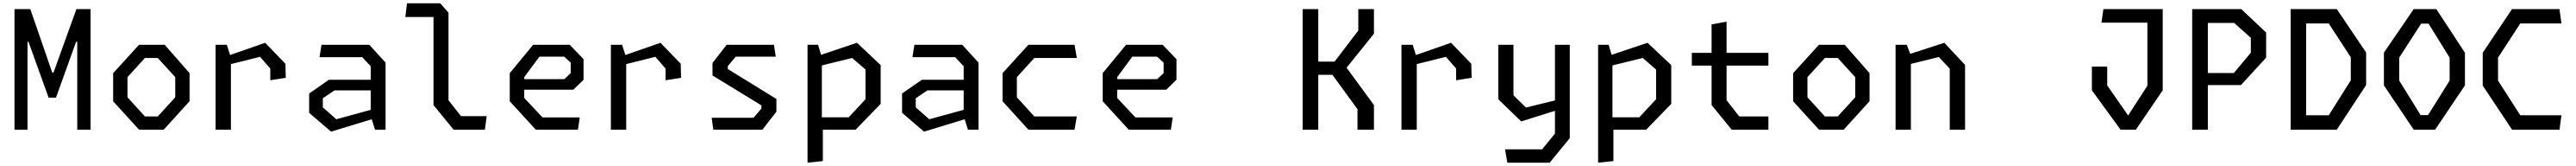

<svg xmlns="http://www.w3.org/2000/svg" viewBox="-20 -785 15640 1005"><path d="M68 0V-730H164L297 -346H305L444 -730H530V0H449V-532H442L320 -194H275L153 -532H147V0Z M824 0 667 -172V-342L824 -514H980L1131 -342V-172L974 0ZM754 -196 860 -80H938L1044 -196V-318L938 -434H860L754 -318Z M1621 -299V-370L1559 -441L1382 -397V0H1289V-514H1357L1377 -452L1590 -526L1713 -399L1715 -314Z M2257 0 2237 -63 1990 12 1857 -102V-219L1977 -302H2231V-384L2179 -439H1920L1932 -514H2222L2321 -406V0ZM1940 -135 2022 -63 2231 -120V-238H2011L1940 -190Z M2734 0 2612 -149V-682H2441L2451 -765H2653L2703 -708V-178L2779 -82H2935L2924 0Z M3233 0 3075 -172V-342L3217 -514H3439L3523 -427V-302L3461 -242H3163V-192L3274 -74H3500L3489 0ZM3163 -306H3406L3445 -342V-406L3405 -442H3255L3163 -318Z M4021 -299V-370L3959 -441L3782 -397V0H3689V-514H3757L3777 -452L3990 -526L4113 -399L4115 -314Z M4311 0 4301 -72H4555L4603 -128V-147L4306 -328V-404L4392 -514H4679L4690 -442H4447L4399 -385V-367L4694 -186V-109L4609 0Z M4883 200V-514H4947L4965 -453L5183 -526L5327 -391V-156L5175 0H4976V190ZM4970 -75H5133L5235 -184V-364L5154 -434L4970 -389Z M5857 0 5837 -63 5590 12 5457 -102V-219L5577 -302H5831V-384L5779 -439H5520L5532 -514H5822L5921 -406V0ZM5540 -135 5622 -63 5831 -120V-238H5611L5540 -190Z M6224 0 6067 -172V-342L6224 -514H6504L6518 -434H6260L6154 -318V-196L6260 -80H6518L6504 0Z M6833 0 6675 -172V-342L6817 -514H7039L7123 -427V-302L7061 -242H6763V-192L6874 -74H7100L7089 0ZM6763 -306H7006L7045 -342V-406L7005 -442H6855L6763 -318Z M8222 0V-124L8070 -332H7984V0H7889V-730H7984V-412H8083L8227 -600V-730H8322V-581L8156 -375L8322 -149V0Z M8821 -299V-370L8759 -441L8582 -397V0H8489V-514H8557L8577 -452L8790 -526L8913 -399L8915 -314Z M9132 200 9118 119H9343L9421 24V-114L9216 -50L9077 -184V-514H9169V-208L9245 -134L9421 -177V-514H9511V51L9389 200Z M9683 200V-514H9747L9765 -453L9983 -526L10127 -391V-156L9975 0H9776V190ZM9770 -75H9933L10035 -184V-364L9954 -434L9770 -389Z M10494 0 10372 -149V-388H10252V-465H10372V-637L10463 -654V-465H10717V-388H10463V-178L10540 -80H10717V0Z M11024 0 10867 -172V-342L11024 -514H11180L11331 -342V-172L11174 0ZM10954 -196 11060 -80H11138L11244 -196V-318L11138 -434H11060L10954 -318Z M11818 0V-369L11752 -440L11582 -398V0H11489V-514H11557L11578 -459L11785 -526L11911 -392V0Z M12855 0 12681 -238V-382H12774V-268L12901 -86L13018 -266V-648H12739L12751 -730H13111V-238L12948 0Z M13290 0V-730H13588L13739 -588V-436L13586 -270H13385V0ZM13385 -343H13543L13646 -466V-556L13545 -646H13385Z M13888 0V-730H14168L14346 -467V-270L14168 0ZM13982 -87H14119L14253 -299V-438L14119 -643H13982Z M14635 0 14454 -268V-466L14635 -730H14772L14946 -466V-268L14765 0ZM14547 -297 14677 -88H14722L14853 -297V-436L14725 -642H14680L14547 -436Z M15232 0 15054 -267V-466L15232 -730H15520L15532 -643H15282L15147 -436V-297L15282 -87H15532L15520 0Z"/></svg>

Font: Moralerspace Krypton JPDOC
Style: Regular
Weight: 400
Version: v0.0.6; ttfautohint (v1.8.4.7-5d5b-dirty) -l 6 -r 45 -G 200 